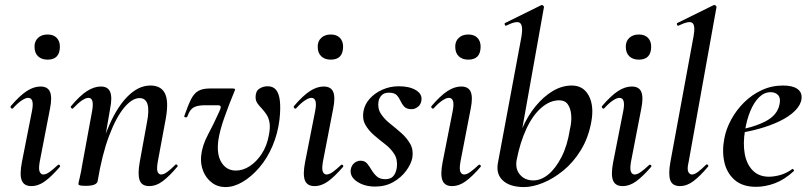

<svg xmlns="http://www.w3.org/2000/svg" viewBox="-20 -746 3282 779"><path d="M107 9Q77 9 68 -14.5Q59 -38 69 -89L110 -297Q120 -349 94 -349Q84 -349 68 -338.5Q52 -328 33 -307Q29 -303 25 -307.5Q21 -312 24 -316Q60 -358 88.5 -376.5Q117 -395 144 -395Q174 -395 183 -373Q192 -351 183 -306L141 -89Q136 -60 141 -49Q146 -38 156 -38Q167 -38 181.5 -48.5Q196 -59 214 -76Q218 -80 222 -76Q226 -72 222 -68Q190 -31 163 -11Q136 9 107 9ZM173 -504Q149 -504 134.5 -517.5Q120 -531 120 -557Q120 -579 134.5 -592.5Q149 -606 173 -606Q197 -606 210 -592.5Q223 -579 223 -557Q223 -504 173 -504Z M585 9Q555 9 546.5 -15Q538 -39 547 -89L576 -248Q596 -348 546 -348Q516 -348 483.5 -309Q451 -270 422.5 -194.5Q394 -119 376 -10L359 -11Q380 -130 414.5 -217Q449 -304 494.5 -351.5Q540 -399 590 -399Q633 -399 649 -367.5Q665 -336 653 -267L620 -89Q615 -60 619.5 -49Q624 -38 634 -38Q645 -38 659.5 -49Q674 -60 691 -77Q694 -81 698.5 -77Q703 -73 699 -69Q668 -32 641 -11.5Q614 9 585 9ZM328 8Q310 8 304 6Q298 4 298 1Q298 -3 303.5 -25.5Q309 -48 313 -74L354 -297Q363 -349 339 -349Q328 -349 312.5 -338.5Q297 -328 277 -307Q274 -303 269.5 -307.5Q265 -312 269 -316Q304 -358 333 -376.5Q362 -395 389 -395Q418 -395 427 -373Q436 -351 427 -306L376 -10Q371 8 328 8Z M895 13Q863 13 839.5 -5Q816 -23 804.5 -51.5Q793 -80 796 -113Q800 -155 824 -200Q848 -245 869 -292Q876 -306 875.5 -312.5Q875 -319 864 -319H815Q790 -319 776 -314.5Q762 -310 754 -300Q746 -290 740 -273Q738 -269 732 -270Q726 -271 728 -276Q743 -319 755 -343Q767 -367 784.5 -377Q802 -387 831 -387H923Q931 -387 933 -385Q935 -383 931 -375Q911 -327 891.5 -272.5Q872 -218 866 -178Q858 -120 878.5 -87Q899 -54 937 -54Q966 -54 993.5 -72Q1021 -90 1042 -122Q1063 -154 1071 -198Q1077 -229 1073.5 -248.5Q1070 -268 1061.5 -281Q1053 -294 1042 -306Q1033 -315 1025 -326Q1017 -337 1017 -352Q1017 -376 1032 -386Q1047 -396 1066 -396Q1088 -396 1100 -381.5Q1112 -367 1115.5 -337Q1119 -307 1114 -261Q1107 -204 1085.5 -153.5Q1064 -103 1032 -66Q1000 -29 964.5 -8Q929 13 895 13Z M1256 9Q1226 9 1217 -14.5Q1208 -38 1218 -89L1259 -297Q1269 -349 1243 -349Q1233 -349 1217 -338.5Q1201 -328 1182 -307Q1178 -303 1174 -307.5Q1170 -312 1173 -316Q1209 -358 1237.5 -376.5Q1266 -395 1293 -395Q1323 -395 1332 -373Q1341 -351 1332 -306L1290 -89Q1285 -60 1290 -49Q1295 -38 1305 -38Q1316 -38 1330.5 -48.5Q1345 -59 1363 -76Q1367 -80 1371 -76Q1375 -72 1371 -68Q1339 -31 1312 -11Q1285 9 1256 9ZM1322 -504Q1298 -504 1283.5 -517.5Q1269 -531 1269 -557Q1269 -579 1283.5 -592.5Q1298 -606 1322 -606Q1346 -606 1359 -592.5Q1372 -579 1372 -557Q1372 -504 1322 -504Z M1502 11Q1459 11 1429 -9Q1399 -29 1403 -58Q1406 -75 1417.5 -84.5Q1429 -94 1443 -94Q1460 -94 1469.5 -82.5Q1479 -71 1487.5 -56.5Q1496 -42 1508.5 -30.5Q1521 -19 1543 -19Q1564 -19 1575 -30.5Q1586 -42 1590 -66Q1594 -98 1580 -120.5Q1566 -143 1542.5 -161Q1519 -179 1497 -198Q1475 -217 1462 -240.5Q1449 -264 1455 -296Q1460 -323 1480 -345.5Q1500 -368 1531 -382Q1562 -396 1598 -396Q1641 -396 1667 -380.5Q1693 -365 1690 -340Q1688 -322 1675.5 -312.5Q1663 -303 1650 -303Q1630 -303 1620.5 -313Q1611 -323 1605 -336.5Q1599 -350 1589.5 -360Q1580 -370 1558 -370Q1539 -370 1529 -360Q1519 -350 1516 -336Q1511 -307 1525 -285Q1539 -263 1562.5 -244.5Q1586 -226 1608.5 -206Q1631 -186 1644.5 -162Q1658 -138 1653 -106Q1648 -80 1627.5 -52.5Q1607 -25 1575 -7Q1543 11 1502 11Z M1814 9Q1784 9 1775 -14.5Q1766 -38 1776 -89L1817 -297Q1827 -349 1801 -349Q1791 -349 1775 -338.5Q1759 -328 1740 -307Q1736 -303 1732 -307.5Q1728 -312 1731 -316Q1767 -358 1795.5 -376.5Q1824 -395 1851 -395Q1881 -395 1890 -373Q1899 -351 1890 -306L1848 -89Q1843 -60 1848 -49Q1853 -38 1863 -38Q1874 -38 1888.5 -48.5Q1903 -59 1921 -76Q1925 -80 1929 -76Q1933 -72 1929 -68Q1897 -31 1870 -11Q1843 9 1814 9ZM1880 -504Q1856 -504 1841.5 -517.5Q1827 -531 1827 -557Q1827 -579 1841.5 -592.5Q1856 -606 1880 -606Q1904 -606 1917 -592.5Q1930 -579 1930 -557Q1930 -504 1880 -504Z M2106 13Q2050 13 2021 -13Q1992 -39 2000 -84L2096 -599Q2103 -643 2089.5 -653Q2076 -663 2034 -642Q2030 -640 2028 -646Q2026 -652 2030 -653L2176 -725Q2180 -727 2184 -723Q2188 -719 2187 -717L2076 -96Q2070 -60 2090 -37Q2110 -14 2144 -14Q2175 -14 2204.5 -38Q2234 -62 2258 -108.5Q2282 -155 2292 -220Q2300 -253 2297.5 -280Q2295 -307 2283.5 -323Q2272 -339 2249 -339Q2211 -339 2176 -308.5Q2141 -278 2115.5 -223Q2090 -168 2076 -96L2067 -116Q2076 -173 2098.5 -224.5Q2121 -276 2153 -315Q2185 -354 2222.5 -376.5Q2260 -399 2300 -399Q2347 -399 2369 -357.5Q2391 -316 2379 -251Q2367 -186 2336.5 -136.5Q2306 -87 2265.5 -54Q2225 -21 2183 -4Q2141 13 2106 13Z M2506 9Q2476 9 2467 -14.5Q2458 -38 2468 -89L2509 -297Q2519 -349 2493 -349Q2483 -349 2467 -338.5Q2451 -328 2432 -307Q2428 -303 2424 -307.5Q2420 -312 2423 -316Q2459 -358 2487.5 -376.5Q2516 -395 2543 -395Q2573 -395 2582 -373Q2591 -351 2582 -306L2540 -89Q2535 -60 2540 -49Q2545 -38 2555 -38Q2566 -38 2580.5 -48.5Q2595 -59 2613 -76Q2617 -80 2621 -76Q2625 -72 2621 -68Q2589 -31 2562 -11Q2535 9 2506 9ZM2572 -504Q2548 -504 2533.5 -517.5Q2519 -531 2519 -557Q2519 -579 2533.5 -592.5Q2548 -606 2572 -606Q2596 -606 2609 -592.5Q2622 -579 2622 -557Q2622 -504 2572 -504Z M2739 9Q2708 9 2699.5 -15Q2691 -39 2700 -89L2794 -599Q2802 -643 2789 -653Q2776 -663 2733 -642Q2729 -640 2727 -646Q2725 -652 2729 -653L2875 -725Q2880 -727 2884 -723Q2888 -719 2887 -717L2774 -89Q2767 -60 2772.5 -49Q2778 -38 2787 -38Q2798 -38 2812.5 -49Q2827 -60 2844 -77Q2848 -81 2852 -77Q2856 -73 2852 -69Q2821 -32 2794 -11.5Q2767 9 2739 9Z M3048 12Q2992 12 2960 -16.5Q2928 -45 2918.5 -90Q2909 -135 2919 -185Q2926 -223 2947 -261.5Q2968 -300 2999.5 -331Q3031 -362 3071 -380.5Q3111 -399 3157 -399Q3196 -399 3215.5 -385Q3235 -371 3232 -345Q3229 -320 3205.5 -296.5Q3182 -273 3143.5 -254.5Q3105 -236 3058 -223Q3011 -210 2961 -204L2963 -217Q3036 -228 3085.5 -253.5Q3135 -279 3143 -324Q3148 -348 3137 -360Q3126 -372 3107 -372Q3081 -372 3060 -351.5Q3039 -331 3024.5 -296Q3010 -261 3003 -218Q2994 -165 3001.5 -122.5Q3009 -80 3034 -54.5Q3059 -29 3100 -29Q3121 -29 3146 -36Q3171 -43 3194 -60Q3196 -62 3199.5 -58Q3203 -54 3201 -52Q3163 -17 3124 -2.5Q3085 12 3048 12Z"/></svg>

Font: Cormorant Garamond Light SemiBold
Style: Italic
Weight: 600
Italic angle: -10°
Version: Version 4.001